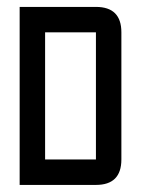

<svg xmlns="http://www.w3.org/2000/svg" viewBox="-20 -618 406 553"><path d="M36.6 -85.4V-598.1H256.3Q329.6 -598.1 329.6 -524.9V-158.7Q329.6 -85.4 256.3 -85.4ZM256.3 -158.7V-524.9H109.9V-158.7Z"/></svg>

Font: BabelStone Khitan Seals
Style: Regular
Weight: 400
Designer: Andrew West
Foundry: BabelStone
Version: Version 1.004